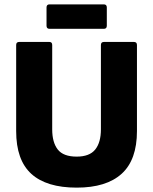

<svg xmlns="http://www.w3.org/2000/svg" viewBox="-20 -847 701 879"><path d="M331 12Q193 12 123.5 -51Q54 -114 54 -247V-641Q54 -655 68 -655H206Q219 -655 219 -641V-255Q219 -195 244.5 -162.5Q270 -130 331 -130Q390 -130 416 -162.5Q442 -195 442 -255V-641Q442 -655 456 -655H593Q607 -655 607 -641V-247Q607 -115 537 -51.5Q467 12 331 12ZM207 -715Q193 -715 193 -729V-813Q193 -827 207 -827H455Q469 -827 469 -813V-729Q469 -715 455 -715Z"/></svg>

Font: Sofia Sans Black
Style: Regular
Weight: 900
Designer: Botio Nikoltchev, Ani Petrova
Foundry: lettersoup
Version: Version 4.100; ttfautohint (v1.8.3)